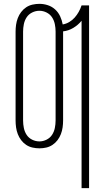

<svg xmlns="http://www.w3.org/2000/svg" viewBox="-20 -763 540 998"><path d="M404 215V-655Q386 -633 361 -618Q336 -603 308 -600V-137Q308 -119 305.5 -101Q303 -83 296.5 -66Q290 -49 279 -34.5Q268 -20 253 -10Q238 0 220.5 4Q203 8 185 8Q167 8 149 4Q131 0 116 -10Q101 -20 90 -34.5Q79 -49 72.5 -66Q66 -83 63.5 -101Q61 -119 61 -137V-599Q61 -616 63.5 -634Q66 -652 72.5 -669Q79 -686 90 -700.5Q101 -715 116 -725Q131 -735 149 -739Q167 -743 185 -743Q207 -743 228.5 -736Q250 -729 266.5 -714Q283 -699 292.5 -678.5Q302 -658 306 -636Q324 -639 340 -648.5Q356 -658 368 -671.5Q380 -685 389 -701Q398 -717 404 -735H443V215ZM185 -28Q204 -28 222 -37Q240 -46 250.5 -62Q261 -78 265 -97.5Q269 -117 269 -137V-599Q269 -618 265 -637.5Q261 -657 250.5 -673Q240 -689 222 -698Q204 -707 185 -707Q165 -707 147 -698Q129 -689 118.5 -673Q108 -657 104 -637.5Q100 -618 100 -599V-137Q100 -117 104 -97.5Q108 -78 118.5 -62Q129 -46 147 -37Q165 -28 185 -28Z"/></svg>

Font: Iosevka Term Curly Extralight
Style: Regular
Weight: 200
Designer: Belleve Invis
Foundry: Belleve Invis
Version: Version 32.3.0